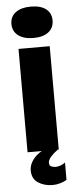

<svg xmlns="http://www.w3.org/2000/svg" viewBox="-61 -772 393 981"><g transform="rotate(-5 135.5 -281.0)"><path d="M55 -530H215V0H55ZM136 -579Q87 -579 58.5 -600.5Q30 -622 30 -660Q30 -698 58.5 -719Q87 -740 136 -740Q186 -740 213.5 -719Q241 -698 241 -660Q241 -622 213.5 -600.5Q186 -579 136 -579ZM128 0H210Q188 16 173.5 32.5Q159 49 159 63Q159 78 169.5 82.5Q180 87 192 87Q203 87 216 82.5Q229 78 241 69V158Q228 166 208.5 172Q189 178 169 178Q126 178 94.5 157.5Q63 137 63 94Q63 67 80.5 42Q98 17 128 0Z"/></g></svg>

Font: Roundo Variable
Style: Regular
Weight: 200
Designer: Shiva Nallaperumal
Foundry: Indian Type Foundry
Version: Version 2.000